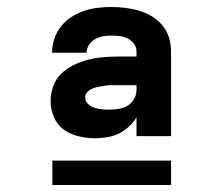

<svg xmlns="http://www.w3.org/2000/svg" viewBox="-20 -713 640 550"><path d="M253 -317Q229 -317 205.5 -322.5Q182 -328 163 -341.5Q144 -355 134.5 -377.5Q125 -400 125 -423Q125 -445 132.5 -466Q140 -487 155.5 -502Q171 -517 190.5 -526.5Q210 -536 231 -541.5Q252 -547 273.5 -549Q295 -551 317 -551H371V-566Q371 -578 363.5 -588Q356 -598 345.5 -603Q335 -608 323 -609.5Q311 -611 299 -611Q287 -611 275 -609Q263 -607 252.5 -601Q242 -595 235 -584.5Q228 -574 228 -562H129Q129 -582 135.5 -601.5Q142 -621 154.5 -637Q167 -653 184 -664Q201 -675 220 -681.5Q239 -688 259 -690.5Q279 -693 299 -693Q319 -693 339 -690.5Q359 -688 378 -682.5Q397 -677 414.5 -666.5Q432 -656 445 -640.5Q458 -625 464 -605.5Q470 -586 470 -566V-323H371V-377Q362 -362 349 -350Q336 -338 320.5 -330.5Q305 -323 287.5 -320Q270 -317 253 -317ZM293 -399Q306 -399 319.5 -401Q333 -403 345 -410Q357 -417 364 -429.5Q371 -442 371 -455V-469H317Q308 -469 299 -469Q290 -469 281 -467.5Q272 -466 263 -464.5Q254 -463 245.5 -459.5Q237 -456 230.5 -449.5Q224 -443 224 -434Q224 -423 232 -415.5Q240 -408 250 -404.5Q260 -401 271 -400Q282 -399 293 -399Q293 -399 293 -399Q293 -399 293 -399ZM130 -183V-253H470V-183Z"/></svg>

Font: Iosevka Custom Heavy Extended
Style: Regular
Weight: 900
Width: 7
Monospace: yes
Designer: Belleve Invis
Foundry: Belleve Invis
Version: Version 11.2.4; ttfautohint (v1.8.4)